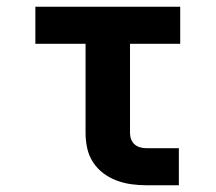

<svg xmlns="http://www.w3.org/2000/svg" viewBox="-20 -550 640 570"><path d="M415 0Q393 0 370.5 -3Q348 -6 326.5 -14Q305 -22 287 -35.5Q269 -49 256.5 -68Q244 -87 239 -109.5Q234 -132 234 -155V-420H85V-530H515V-420H366V-155Q366 -145 369.5 -136Q373 -127 380 -121Q387 -115 396.5 -112.5Q406 -110 415 -110H511V0Z"/></svg>

Font: Iosevka Curly Slab XBdEx
Style: Regular
Weight: 800
Width: 7
Monospace: yes
Designer: Belleve Invis
Foundry: Belleve Invis
Version: Version 11.0.0; ttfautohint (v1.8.3)